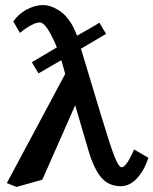

<svg xmlns="http://www.w3.org/2000/svg" viewBox="-20 -718 602 753"><path d="M370.1 -628.9 396 -585 289.1 -522 297.9 -525.9 375 -270Q411.1 -150.9 427.7 -107.4Q445.3 -62 457 -62Q475.6 -62 505.9 -131.8L562 -99.1Q545.9 -49.8 517.3 -18.8Q488.8 12.2 453.1 12.2Q406.7 12.2 377.7 -21.2Q348.6 -54.7 327.1 -127L274.9 -305.2L146 -13.2L44.9 15.1L6.8 0L235.8 -428.2Q231 -446.8 222.2 -476.1L221.2 -479Q221.2 -480 220.2 -481.9L130.9 -430.2L105 -474.1L203.1 -532.2Q162.6 -629.9 136.2 -629.9Q108.9 -629.9 58.1 -588.9L32.2 -633.8Q51.8 -663.1 84.7 -680.7Q117.7 -698.2 149.9 -698.2Q162.1 -698.2 177 -693.6Q191.9 -689 211.4 -677.2Q231 -665.5 250 -639.9Q269 -614.3 282.2 -578.1Q341.8 -611.3 370.1 -628.9Z"/></svg>

Font: Linux Libertine G
Style: Bold
Weight: 700
Designer: Philipp H. Poll
Foundry: Philipp H. Poll
Version: Version 5.0.3